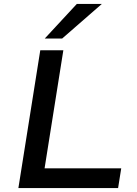

<svg xmlns="http://www.w3.org/2000/svg" viewBox="-20 -962 700 982"><path d="M74 0 186 -705H304L208 -101H600L584 0ZM209 -765 373 -942H501L298 -765Z"/></svg>

Font: Nunito Sans 7pt SemiExpanded SemiBold
Style: Italic
Weight: 600
Width: 6
Italic angle: -9°
Designer: Vernon Adams
Foundry: Vernon Adams
Version: Version 3.101;gftools[0.9.27]